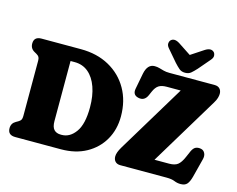

<svg xmlns="http://www.w3.org/2000/svg" viewBox="-123 -1115 1625 1319"><g transform="rotate(15 689.0 -455.0)"><path d="M25 -49Q25 -84.5 56 -101.5L71 -110Q85 -118 90 -127.2Q95 -136.5 95 -153V-547Q95 -563.5 90 -572.8Q85 -582 71 -590L56 -598.5Q25 -615.5 25 -651Q25 -700 78.5 -700H358Q473.5 -700 560.2 -652Q647 -604 695.2 -519.5Q743.5 -435 743.5 -324.5Q743.5 -231 701.5 -157.8Q659.5 -84.5 583.2 -42.2Q507 0 403 0H78.5Q25 0 25 -49ZM382.5 -97Q440.5 -97 481.2 -153.8Q522 -210.5 522 -330Q522 -411.5 500.2 -473Q478.5 -534.5 437.8 -568.8Q397 -603 340 -603H310.5V-175.5Q310.5 -134 327.5 -115.5Q344.5 -97 376.5 -97ZM1336 -582 1043 -97H1147Q1187 -97 1208 -113.2Q1229 -129.5 1247 -171L1267.5 -218Q1279 -242 1294.5 -249.2Q1310 -256.5 1331.5 -252.5Q1351 -249 1360.5 -230.2Q1370 -211.5 1363 -185.5L1329 -53Q1319 -15.5 1304.2 1.2Q1289.5 18 1258.5 18Q1234.5 18 1213.2 9Q1192 0 1154.5 0H826Q802.5 0 789.5 -13.5Q776.5 -27 776.5 -50Q776.5 -77 801 -118L1094 -603H994.5Q958.5 -603 938 -589.8Q917.5 -576.5 903 -543L891 -515.5Q870.5 -469 825.5 -479.5Q783 -489 791.5 -534.5L813 -647.5Q827.5 -718.5 878.5 -718.5Q897 -718.5 912.5 -714Q928 -709.5 945.5 -704.8Q963 -700 988 -700H1309Q1333 -700 1346 -686.5Q1359 -673 1359 -650Q1359 -637 1354 -620Q1349 -603 1336 -582ZM1168.5 -778Q1148.5 -756 1132.2 -742.2Q1116 -728.5 1090.5 -728.5Q1065 -728.5 1048.8 -742.2Q1032.5 -756 1012.5 -778L941.5 -861Q926 -878.5 927.5 -894.2Q929 -910 937.5 -918Q960.5 -939.5 999.5 -915L1090.5 -855L1181.5 -915Q1220.5 -939.5 1243.5 -918Q1252 -910 1253.5 -894.2Q1255 -878.5 1239.5 -861Z"/></g></svg>

Font: Fraunces 144pt SuperSoft Black
Style: Regular
Weight: 900
Version: Version 1.000;[b76b70a41]